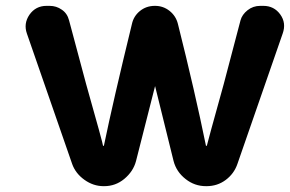

<svg xmlns="http://www.w3.org/2000/svg" viewBox="-20 -635 1004 665"><path d="M881.3 -614.7Q881.3 -614.7 892.1 -614.7Q929.2 -614.7 950.7 -585Q972.2 -555.2 959 -518.6Q959 -518.6 802.2 -66.9Q790.5 -33.2 761.7 -11.7Q732.9 9.8 695.3 9.8Q695.3 9.8 693.4 9.8Q653.8 9.8 622.6 -15.1Q590.8 -40 581.1 -77.6Q581.1 -77.6 517.1 -336.9L451.2 -77.6Q441.9 -41.5 410.2 -15.1Q379.9 9.8 340.8 9.8Q340.8 9.8 338.9 9.8Q303.2 9.8 272.5 -12.2Q241.7 -34.2 230 -66.9Q230 -66.9 73.2 -518.6Q61 -553.2 82 -584Q103.5 -614.7 141.1 -614.7Q141.1 -614.7 151.9 -614.7Q175.3 -614.7 193.8 -601.6Q212.9 -588.9 219.2 -564.5Q219.2 -564.5 278.3 -343.8Q337.4 -134.8 336.9 -129.9Q336.9 -129.9 339.8 -129.9Q372.1 -286.1 437 -552.2Q442.9 -579.1 464.4 -596.7Q485.8 -614.3 515.1 -614.7Q515.1 -614.7 517.1 -614.7Q545.4 -614.7 567.4 -597.2Q589.4 -579.6 596.2 -552.2Q655.3 -316.9 693.4 -129.9Q693.4 -129.9 696.3 -129.9Q698.7 -141.6 754.9 -343.8Q754.9 -343.8 813 -564.5Q818.4 -584.5 837.4 -599.6Q856.4 -614.7 881.3 -614.7Z"/></svg>

Font: Dyuthi
Style: Regular
Weight: 400
Designer: Hiran Venugopalan, Hussain K H and Suresh P for Sawthanthra Malayalam Computing (SMC)
Version: Version 3.0.0+20221109